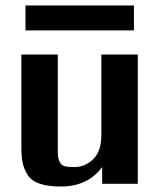

<svg xmlns="http://www.w3.org/2000/svg" viewBox="-20 -671 592 701"><path d="M73 -560V-651H469V-560ZM58 -134V-472H191V-125Q191 -104 192.5 -95.5Q194 -87 199.5 -77Q205 -67 217 -64Q229 -61 251 -61Q291 -61 320.5 -90Q350 -119 350 -177V-472H483V0H353V-61Q300 10 202 10Q155 10 124.5 -0.5Q94 -11 80.5 -33Q67 -55 62.5 -77.5Q58 -100 58 -134Z"/></svg>

Font: Coval
Style: ExtraBold
Weight: 800
Foundry: Context Ltd
Version: Version 001.000